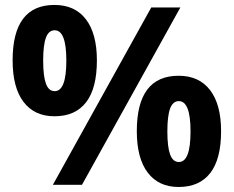

<svg xmlns="http://www.w3.org/2000/svg" viewBox="-20 -744 941 773"><path d="M153.8 -500Q153.8 -438 164.8 -407.5Q175.8 -377 200.2 -377Q247.1 -377 247.1 -500Q247.1 -622.1 200.2 -622.1Q175.8 -622.1 164.8 -592Q153.8 -562 153.8 -500ZM370.1 -501Q370.1 -388.7 326.7 -332.3Q283.2 -275.9 199.2 -275.9Q118.7 -275.9 74.7 -333.7Q30.8 -391.6 30.8 -501Q30.8 -724.1 199.2 -724.1Q281.7 -724.1 325.9 -666.3Q370.1 -608.4 370.1 -501ZM706.1 -713.9 310.1 0H192.9L588.9 -713.9ZM653.8 -214.8Q653.8 -152.8 664.8 -122.3Q675.8 -91.8 700.2 -91.8Q747.1 -91.8 747.1 -214.8Q747.1 -336.9 700.2 -336.9Q675.8 -336.9 664.8 -306.9Q653.8 -276.9 653.8 -214.8ZM870.1 -215.8Q870.1 -104 826.7 -47.6Q783.2 8.8 699.2 8.8Q618.7 8.8 574.7 -49.1Q530.8 -106.9 530.8 -215.8Q530.8 -439 699.2 -439Q781.7 -439 825.9 -381.1Q870.1 -323.2 870.1 -215.8Z"/></svg>

Font: Sahel FD
Style: Bold-FD
Weight: 700
Foundry: Saber Rastikerdar (saber.rastikerdar@gmail.com)
Version: Version 3.3.0